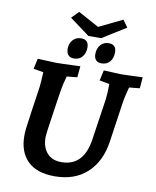

<svg xmlns="http://www.w3.org/2000/svg" viewBox="-110 -1136 1000 1234"><g transform="rotate(10 390.0 -519.0)"><path d="M96 -207Q95 -225 100 -265Q105 -305 116 -381L138 -531Q142 -561 145 -631L80 -642L95 -710Q193 -705 215 -705Q250 -705 346 -709L373 -710L366 -637L298 -630Q280 -565 277 -541L264 -457Q247 -342 239.5 -290Q232 -238 232 -221Q232 -158 265 -120Q298 -82 359 -82Q505 -82 531 -262L571 -531Q576 -572 576 -630L511 -642L526 -710Q616 -705 635 -705Q669 -705 755 -709L780 -710L774 -637L705 -630Q687 -561 684 -541L644 -268Q625 -135 544 -60Q463 15 332 15Q215 15 155.5 -44Q96 -103 96 -207ZM273 -807Q273 -842 294 -865Q315 -888 348 -888Q397 -888 397 -836Q397 -799 377 -775.5Q357 -752 323 -752Q298 -752 285.5 -767Q273 -782 273 -807ZM454 -804Q454 -841 474.5 -864.5Q495 -888 528 -888Q577 -888 577 -836Q577 -799 557.5 -775.5Q538 -752 503 -752Q478 -752 466 -766Q454 -780 454 -804ZM260 -1007 305 -1053 441 -979 594 -1053 627 -1007 473 -911H390Z"/></g></svg>

Font: Andada Pro ExtraBold
Style: Italic
Weight: 800
Italic angle: -6.99998°
Designer: Carolina Giovagnoli
Foundry: Huerta Tipografica
Version: Version 3.005; ttfautohint (v1.8.4)